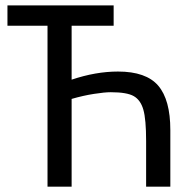

<svg xmlns="http://www.w3.org/2000/svg" viewBox="-20 -696 714 716"><path d="M403.8 -600.1H247.1V-398.9Q336.9 -429.2 419.9 -429.2Q524.9 -429.2 570.1 -376.5Q615.2 -323.7 615.2 -210.9V0H524.9V-169.9Q524.9 -251 514.6 -286.9Q504.4 -322.8 479 -337.4Q453.6 -352.1 393.1 -352.1Q370.1 -352.1 330.6 -345.9Q291 -339.8 247.1 -327.1V0H157.2V-600.1H7.8V-675.8H403.8Z"/></svg>

Font: Lorenzo Sans
Style: Regular
Weight: 400
Foundry: Intel Corporation
Version: Version 1.00; ttfautohint (v1.5)